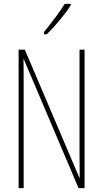

<svg xmlns="http://www.w3.org/2000/svg" viewBox="-20 -970 531 990"><path d="M385 0 103 -664H101Q102 -637 102 -548V0H76V-714H108L389 -54H391L390 -181V-714H416V0ZM345 -943Q322 -907 286.5 -864.5Q251 -822 221 -793H207V-805Q276 -890 314 -950H345Z"/></svg>

Font: Noto Sans Display Thin Cond
Style: Regular
Weight: 250
Width: 3
Designer: Monotype Design team
Foundry: Monotype Imaging Inc.
Version: Version 1.000